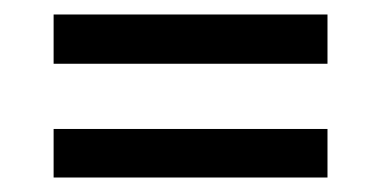

<svg xmlns="http://www.w3.org/2000/svg" viewBox="-20 -446 526 265"><path d="M54 -358V-426H432V-358ZM54 -201V-268H432V-201Z"/></svg>

Font: Bricolage Grotesque 48pt Light
Style: Regular
Weight: 300
Designer: Mathieu Triay
Foundry: Atelier Triay
Version: Version 1.000; ttfautohint (v1.8.4.7-5d5b);gftools[0.9.32]